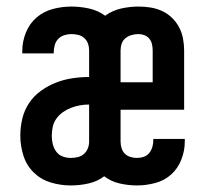

<svg xmlns="http://www.w3.org/2000/svg" viewBox="-20 -558 640 586"><path d="M196 8Q165 8 135 -1Q105 -10 83 -31.5Q61 -53 51.5 -83Q42 -113 42 -144Q42 -170 48 -195.5Q54 -221 68.5 -243Q83 -265 104.5 -280.5Q126 -296 150 -305.5Q174 -315 200 -319Q226 -323 252 -323V-404Q252 -415 248.5 -425Q245 -435 237 -442Q229 -449 218.5 -451.5Q208 -454 198 -454Q187 -454 176 -450.5Q165 -447 157.5 -439Q150 -431 147 -420Q144 -409 144 -398Q144 -397 144 -396.5Q144 -396 144 -395H48Q48 -397 48 -399Q48 -401 48 -403Q48 -431 59 -458.5Q70 -486 91.5 -504.5Q113 -523 141 -530.5Q169 -538 198 -538Q225 -538 252 -532Q279 -526 301 -510Q323 -526 349.5 -532Q376 -538 403 -538Q422 -538 440 -535Q458 -532 474.5 -524.5Q491 -517 504.5 -504Q518 -491 526.5 -475Q535 -459 538.5 -440.5Q542 -422 542 -404V-223H348V-126Q348 -116 351 -106Q354 -96 361 -89Q368 -82 378 -79Q388 -76 398 -76Q409 -76 419 -79.5Q429 -83 435.5 -91Q442 -99 445 -109.5Q448 -120 448 -131Q448 -131 448 -132Q448 -133 448 -134H544Q544 -132 544 -130Q544 -128 544 -126Q544 -98 533.5 -71Q523 -44 502.5 -25.5Q482 -7 454 0.5Q426 8 398 8Q372 8 345.5 2Q319 -4 298 -20Q277 -4 250 2Q223 8 196 8ZM446 -307V-404Q446 -413 444 -422.5Q442 -432 436 -439.5Q430 -447 421 -450.5Q412 -454 403 -454Q392 -454 381.5 -451Q371 -448 363 -441.5Q355 -435 351.5 -425Q348 -415 348 -404V-307ZM196 -76Q207 -76 217.5 -78.5Q228 -81 236 -88Q244 -95 248 -105Q252 -115 252 -126V-239Q238 -239 224 -236.5Q210 -234 197 -229Q184 -224 172.5 -216Q161 -208 152.5 -196.5Q144 -185 141 -171Q138 -157 138 -143Q138 -131 141 -118.5Q144 -106 151.5 -95.5Q159 -85 171 -80.5Q183 -76 196 -76Z"/></svg>

Font: Iosevka Curly Medium Extended
Style: Regular
Weight: 500
Width: 7
Monospace: yes
Designer: Belleve Invis
Foundry: Belleve Invis
Version: Version 11.1.0; ttfautohint (v1.8.3)